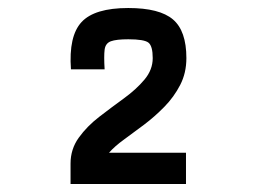

<svg xmlns="http://www.w3.org/2000/svg" viewBox="-20 -877 640 479"><path d="M156 -418V-469Q156 -505 176.5 -533.5Q197 -562 227.5 -585.5Q258 -609 289 -631.5Q320 -654 340.5 -678.5Q361 -703 361 -732Q361 -762 350.5 -770.5Q340 -779 300 -779Q270 -779 256.5 -774Q243 -769 241 -753Q239 -737 241 -704H157Q151 -787 183.5 -822Q216 -857 300 -857Q378 -857 411.5 -828.5Q445 -800 445 -732Q445 -695 429.5 -665Q414 -635 390 -610.5Q366 -586 339.5 -566Q313 -546 289.5 -529Q266 -512 252 -496H444V-418Z"/></svg>

Font: Victor Mono Thin
Style: Bold
Weight: 700
Monospace: yes
Version: Version 1.561;gftools[0.9.30]